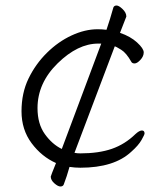

<svg xmlns="http://www.w3.org/2000/svg" viewBox="-20 -594 596 696"><path d="M438 -534 415 -475Q453 -462 477 -440Q501 -418 501 -404Q501 -390 489 -377Q477 -364 468 -364Q459 -364 456 -370Q438 -402 419.5 -413.5Q401 -425 396 -426L250 -40Q260 -38 271 -38Q338 -38 385.5 -54.5Q433 -71 471 -108Q485 -121 494.5 -121Q504 -121 504 -110Q504 -106 493 -86.5Q482 -67 456 -44Q394 14 271 14Q252 14 232 11Q227 27 222 44L211 75Q208 82 199 82Q190 82 177 70.5Q164 59 164 46Q164 44 183 -3Q131 -26 94.5 -75Q58 -124 58 -190.5Q58 -257 83.5 -309.5Q109 -362 150 -402.5Q191 -443 239.5 -465.5Q288 -488 334 -488Q350 -488 366 -486Q379 -524 391 -567Q394 -574 402.5 -574Q411 -574 424.5 -561Q438 -548 438 -534ZM347 -436H336Q262 -436 189 -364.5Q116 -293 116 -202Q116 -145 142.5 -108Q169 -71 204 -54Z"/></svg>

Font: LXGW WenKai Light
Style: Regular
Weight: 300
Designer: LXGW / Fontworks Inc.
Foundry: LXGW / Fontworks Inc.
Version: Version 1.501; October 10, 2024